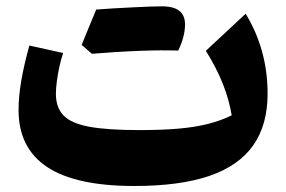

<svg xmlns="http://www.w3.org/2000/svg" viewBox="-20 -591 923 620"><path d="M728.2 -218.6Q694.3 -201.8 652.9 -191.2Q611.5 -180.5 557.4 -175.7Q503.3 -170.9 430.3 -170.9Q328.1 -170.9 269.1 -181.6Q210.1 -192.4 185.3 -218Q160.5 -243.7 160.5 -288.2Q160.5 -305.5 163.6 -328.9Q166.7 -352.4 172 -376.5Q177.4 -400.7 183.9 -419.8L74.9 -444Q57.8 -383.1 48.8 -330.9Q39.9 -278.6 39.9 -236Q39.9 -113 132.2 -51.7Q224.6 9.6 413.9 9.6Q561 9.6 656.2 -23Q751.3 -55.7 797.7 -121.7Q844.1 -187.8 844.1 -288.4Q844.1 -430.2 773.3 -546.7L644.7 -426.9Q678.7 -372.6 699.3 -321Q719.9 -269.4 728.2 -218.6ZM500 -428.4Q515 -428.4 525.2 -428.2Q535.5 -428.1 542.6 -428.1Q549.6 -428.1 555.5 -427.7Q566.4 -450 571.9 -471.5Q577.5 -493 577.5 -511.9Q577.5 -541.3 559.1 -556Q540.7 -570.6 502.4 -570.6Q459 -550.3 415.5 -529.4Q372.1 -508.5 329.2 -487.7Q286.3 -467 243.7 -446Q252.3 -438.6 260.7 -431.3Q269 -424 276.7 -417.3Q311.8 -420.2 353.4 -422.9Q395 -425.5 434 -426.9Q473 -428.4 500 -428.4ZM276.7 -417.3Q314.5 -442.5 352.1 -467.8Q389.8 -493 427.3 -518.8Q464.8 -544.6 502.4 -570.6Q488.4 -570.6 463.5 -569.7Q438.6 -568.8 408.4 -567.3Q378.1 -565.8 347.2 -564Q316.4 -562.2 290.7 -560.2Q278.8 -531.9 267.2 -503.6Q255.5 -475.3 243.7 -446Q252.3 -438.6 260.7 -431.3Q269 -424 276.7 -417.3Z"/></svg>

Font: Pinar FD VF
Style: Regular
Weight: 300
Designer: Amin Abedi
Version: Version 2.000